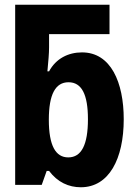

<svg xmlns="http://www.w3.org/2000/svg" viewBox="-20 -780 570 810"><path d="M321 10C440 10 502 -110 502 -277C502 -432 448 -559 326 -559C268 -559 216 -533 187 -479H180C184 -523 187 -554 187 -580V-636H442V-760H187H44V0H156L177 -59H187C223 -11 270 10 321 10ZM268 -116C215 -116 186 -165 186 -275C186 -382 214 -433 269 -433C325 -433 351 -381 351 -277C351 -170 324 -116 268 -116Z"/></svg>

Font: Noto Sans Mono Condensed ExtraBold
Style: Regular
Weight: 800
Width: 3
Designer: Monotype Design Team
Foundry: Monotype Imaging Inc.
Version: Version 2.014